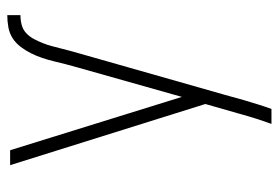

<svg xmlns="http://www.w3.org/2000/svg" viewBox="-142 -426 783 540"><g transform="rotate(-90 250.0 -156.5)"><path d="M171 215Q179 193 186 171Q193 149 199 127L227 29L55 -520H97L247 -37L330 -331Q335 -348 339 -364Q343 -380 347 -396.5Q351 -413 356.5 -429.5Q362 -446 369.5 -461Q377 -476 387.5 -490Q398 -504 412 -513Q426 -522 443 -525Q460 -528 477 -528V-491Q463 -491 449.5 -487.5Q436 -484 426 -474.5Q416 -465 409.5 -452.5Q403 -440 398 -427.5Q393 -415 389.5 -401.5Q386 -388 382.5 -374.5Q379 -361 375.5 -347.5Q372 -334 368 -321L253 83L238 137Q232 157 226 176.5Q220 196 213 215Z"/></g></svg>

Font: Iosevka Extralight
Style: Regular
Weight: 200
Monospace: yes
Designer: Belleve Invis
Foundry: Belleve Invis
Version: Version 32.0.1; ttfautohint (v1.8.4)